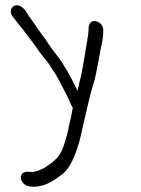

<svg xmlns="http://www.w3.org/2000/svg" viewBox="-20 -559 534 727"><path d="M256.9 -249.1 245 -271.6C240.4 -280.2 235.6 -288.9 230.4 -297.7L229.9 -298.5L229.4 -299.2C224.5 -305.9 220.4 -312.4 217.2 -318.8L216.8 -319.7L216.3 -320.5C198 -348.1 176.6 -371.8 163.4 -393.1C150.9 -413.3 136.2 -430.5 123.8 -449.3C110.8 -469 99.7 -483.2 88.6 -499.3C84.5 -505.1 71.6 -533.2 51 -538.1C33.9 -542.2 21.3 -530.9 20.7 -516.8C20.4 -510.9 22.5 -503.8 26.8 -498.2L33.1 -489.4C47.8 -469.8 60.2 -456.9 75.1 -436.2C92.6 -411.8 110.7 -391.4 122.9 -372C135.3 -352 163.6 -322.1 172.8 -305.3L173.1 -304.6L173.6 -304C201.2 -263.6 213.3 -235.4 236.2 -191.3C245.5 -173.4 243.3 -171.4 255.6 -150.8C252.4 -137.6 250.2 -119 246.7 -106.3C240.4 -84 237.7 -57.2 231.3 -40.2L231.1 -39.8L231 -39.3C216 14.8 208.1 31.7 174.8 58.1C165.7 65.3 157.7 69.8 146.4 77.6C124 89.6 104.7 93.9 90.1 91.6C73.6 89.1 58.6 96.9 58.8 113.1C58.9 119.9 61.9 126.8 66.6 132.7C87.3 158.5 134.4 145.2 147 141.3C165.4 135.7 188.5 121.8 217 99.7C239.5 82.1 257.6 48.5 273.3 -0.4C286.3 -37.7 287.7 -57.3 296.3 -91C301.9 -112.8 319.9 -199 332.4 -237C346.6 -279.8 356.3 -354.8 366.4 -398.8C369.7 -413.4 371.2 -429.7 370.9 -447.7L370.9 -448.6L370.7 -449.5C368.3 -464.1 357.2 -476.5 341.8 -478.9C321.3 -481.9 314.8 -464 315.4 -447.4C315.6 -440.1 314 -425.8 310.4 -406.3C304.1 -372.8 292.7 -288.2 280.8 -247.6L273.4 -214.5C268.5 -224.9 263.6 -236.6 256.9 -249.1Z"/></svg>

Font: MewTooHand
Style: BdCondLta
Weight: 400
Designer: Mew Too, Robert Jablonski
Version: Version 0.77